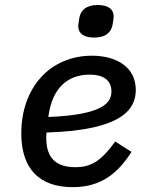

<svg xmlns="http://www.w3.org/2000/svg" viewBox="-20 -757 640 789"><path d="M278.4 12.1C394.9 12.1 463.8 -44 520.2 -132.8L453.5 -175.4C397 -98 357.6 -70 289.4 -70C194.2 -70 170.1 -125 170.1 -191.4C170.1 -194.2 170.1 -203.1 171.2 -212.4C488.6 -221.9 538 -311.8 538 -387.8C538 -479.8 460.2 -528.1 358 -528.1C186.4 -528.1 67.5 -397.4 67.5 -208.8C67.5 -64.3 141 12.1 278.4 12.1ZM178.6 -276.3 180.4 -287.6C196.7 -395.2 258.2 -450.3 348.4 -450.3C413 -450.3 437.9 -420.5 437.9 -381.7C437.9 -337.4 408.4 -285.2 178.6 -276.3ZM301.5 -649.5C301.5 -623.9 318.9 -602.6 367.5 -602.6C416.9 -602.6 437.9 -626.8 442.8 -656.6C444.6 -668.7 447.1 -682.5 447.1 -689.3C447.1 -714.8 430 -736.5 381 -736.5C332 -736.5 310.7 -712.4 305.8 -682.5C304 -670.5 301.5 -656.6 301.5 -649.5Z"/></svg>

Font: Margiela Mono Italic Medium It
Style: Regular
Weight: 500
Designer: Mike Abbink, Paul van der Laan, Pieter van Rosmalen
Foundry: Bold Monday
Version: Version 2.003 2021